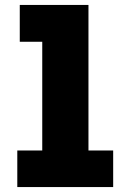

<svg xmlns="http://www.w3.org/2000/svg" viewBox="-20 -757 518 777"><path d="M50 0V-148H151V-588H60V-737H338V-148H438V0Z"/></svg>

Font: Tomorrow
Style: Bold
Weight: 700
Designer: Tony de Marco, Monica Rizzolli
Foundry: Just in Type
Version: Version 2.002